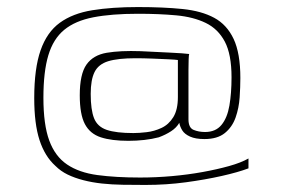

<svg xmlns="http://www.w3.org/2000/svg" viewBox="-20 -489 800 544"><path d="M371 -450Q296 -450 244.5 -440Q193 -430 162 -404.5Q131 -379 117 -332.5Q103 -286 103 -212Q103 -136 119.5 -91Q136 -46 170 -23Q204 0 256 7Q308 14 377 14Q422 14 467 10Q512 6 553.5 -1.5Q595 -9 629 -18.5Q663 -28 684 -40Q684 -32 684 -25.5Q684 -19 684 -12Q655 -1 608.5 9.5Q562 20 506.5 27.5Q451 35 392 35Q359 35 328 34.5Q297 34 269 31Q241 28 216 21.5Q191 15 171.5 5.5Q152 -4 137 -19Q107 -46 92 -92Q77 -138 77 -211Q77 -295 95 -346.5Q113 -398 149.5 -424.5Q186 -451 241.5 -460Q297 -469 371 -469Q443 -469 497 -463.5Q551 -458 587 -438.5Q623 -419 642 -378.5Q661 -338 661 -268Q661 -243 659 -213Q657 -183 647.5 -156Q638 -129 617 -112Q596 -95 559 -95Q534 -95 518.5 -102Q503 -109 496.5 -119.5Q490 -130 488 -141Q480 -127 464.5 -117Q449 -107 430 -100Q411 -95 389 -92.5Q367 -90 344 -90Q296 -90 265.5 -100Q235 -110 220.5 -137.5Q206 -165 206 -219Q206 -279 225 -306Q244 -333 282.5 -339.5Q321 -346 378 -344Q398 -343 419 -342Q440 -341 460 -340Q480 -339 495 -338Q510 -337 516 -336Q515 -334 514.5 -321Q514 -308 514 -291Q514 -256 514 -221Q514 -186 514 -151Q514 -127 528.5 -121Q543 -115 561 -115Q591 -115 607.5 -135Q624 -155 630 -190Q636 -225 636 -270Q636 -335 617 -371Q598 -407 563 -424Q528 -441 479.5 -445.5Q431 -450 371 -450ZM484 -319Q478 -320 457.5 -321Q437 -322 411.5 -323Q386 -324 364 -324Q314 -324 286.5 -315.5Q259 -307 248 -285Q237 -263 237 -223Q237 -178 246.5 -154Q256 -130 282.5 -121Q309 -112 358 -112Q374 -112 395.5 -114.5Q417 -117 437.5 -126.5Q458 -136 471 -157Q484 -178 484 -214Z"/></svg>

Font: Genos ExtraLight
Style: Regular
Weight: 250
Designer: Robert E. Leuschke
Foundry: Robert E. Leuschke
Version: Version 1.010